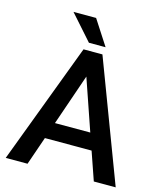

<svg xmlns="http://www.w3.org/2000/svg" viewBox="-130 -997 923 1092"><g transform="rotate(15 331.5 -451.0)"><path d="M655.8 0 387.2 -710.9H275.9L8.3 0H136.7L194.3 -166.5H469.2L526.9 0ZM331.5 -565.4 435.5 -263.7H227.5ZM165.5 -901.9 295.9 -754.9H394L298.8 -901.9Z"/></g></svg>

Font: Vazirmatn Medium
Style: Regular
Weight: 500
Designer: Saber Rastikerdar
Foundry: Saber Rastikerdar
Version: Version 33.003